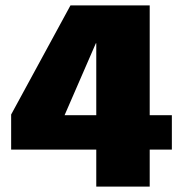

<svg xmlns="http://www.w3.org/2000/svg" viewBox="-20 -695 688 715"><path d="M338.5 0H537.5V-138H620V-266H537.5V-675H242.5L21.5 -268.5V-138H338.5ZM220.5 -266 337 -534H338.5V-266Z"/></svg>

Font: Anybody Thin ExtraBold
Style: Regular
Weight: 800
Version: Version 1.113;gftools[0.9.25]